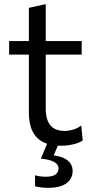

<svg xmlns="http://www.w3.org/2000/svg" viewBox="-20 -695 450 930"><path d="M273.8 10.9Q224.3 10.9 189.9 -6.2Q155.5 -23.4 137.7 -58.8Q119.9 -94.2 119.9 -149.1Q119.9 -192.6 119.9 -235.4Q119.9 -278.2 119.9 -319.3Q119.9 -360.3 119.9 -398.7Q119.9 -437 119.9 -471.8Q119.9 -522.8 119.9 -566.5Q119.9 -610.2 119.9 -657L201.6 -674.9Q201.6 -637.8 201.6 -606.4Q201.6 -575 201.6 -543Q201.6 -510.9 201.6 -471.8V-168.7Q201.6 -114.8 224.2 -87.8Q246.8 -60.8 293.9 -60.8Q312.7 -60.8 334.5 -67.2Q356.3 -73.7 373.6 -86.9L380.7 -14.5Q370.3 -7.1 353.5 -1.3Q336.7 4.5 316.1 7.7Q295.6 10.9 273.8 10.9ZM24.3 -430.5V-496.2H375.6V-430.5Q325.6 -430.5 274.7 -430.5Q223.8 -430.5 175.8 -430.5H142.1ZM211.2 214.9Q200.6 214.9 189.2 213.9Q177.8 212.8 167.5 211.1Q157.2 209.4 149.7 207.1V153.8Q156.6 156.4 170.6 158.7Q184.5 161 201 161Q236.1 161 249.9 149.5Q263.7 137.9 263.7 120.8Q263.7 110.8 256.7 101.3Q249.8 91.9 231.3 84.4Q212.8 77 177.9 73.2L216.7 -18.6H265V0L240 57.4Q275.8 62.8 295.9 74.3Q316.1 85.9 324 101.2Q331.9 116.5 331.9 133Q331.9 155.6 320 174.2Q308.1 192.8 281.6 203.9Q255.1 214.9 211.2 214.9Z"/></svg>

Font: Commissioner Thin
Style: Regular
Weight: 100
Designer: Kostas Bartsokas
Foundry: Kostas Bartsokas
Version: Version 1.001;gftools[0.9.23]